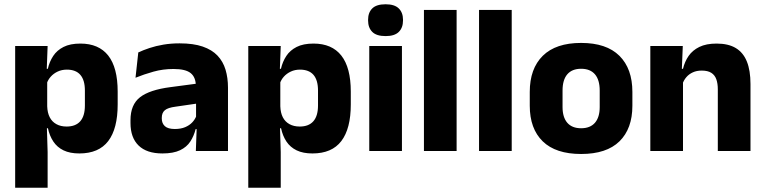

<svg xmlns="http://www.w3.org/2000/svg" viewBox="-20 -707 3580 899"><path d="M351.5 11.5Q307.5 11.5 277.5 -3Q247.5 -17.5 229.8 -44.2Q212 -71 204.5 -106.5H165L201 -209.5Q202 -179 212.8 -158Q223.5 -137 243.8 -125.8Q264 -114.5 292 -114.5Q334 -114.5 355.8 -139.2Q377.5 -164 377.5 -213V-283Q377.5 -332 356.2 -356.5Q335 -381 293 -381Q269.5 -381 250.2 -372Q231 -363 217.8 -348.2Q204.5 -333.5 198.5 -314.5L163.5 -385H204Q211.5 -418 229 -444.8Q246.5 -471.5 277.5 -487.2Q308.5 -503 356.5 -503Q442.5 -503 486.8 -446.8Q531 -390.5 531 -278V-218Q531 -104.5 486.8 -46.5Q442.5 11.5 351.5 11.5ZM203 172H51V-491.5H203L198 -359L201 -341.5V-152.5L199 -126.5L203 5Z M1047.5 0H897L901.5 -123L898 -130.5V-284L897 -304Q897 -345 873 -364.5Q849 -384 792.5 -384Q743 -384 698.5 -371.5Q654 -359 614.5 -343L627.5 -461.5Q651 -472.5 680.2 -482.2Q709.5 -492 745 -498Q780.5 -504 821 -504Q885.5 -504 929 -489Q972.5 -474 998.5 -446.5Q1024.5 -419 1036 -380.8Q1047.5 -342.5 1047.5 -296.5ZM740.5 11.5Q667 11.5 629 -25.5Q591 -62.5 591 -131V-144.5Q591 -217 635.8 -251.8Q680.5 -286.5 778 -299L910 -316.5L919 -224.5L802 -207.5Q766.5 -203 752 -191Q737.5 -179 737.5 -155.5V-152Q737.5 -129.5 752 -116.2Q766.5 -103 798.5 -103Q826.5 -103 846.8 -111.5Q867 -120 880 -133.8Q893 -147.5 899.5 -164.5L921 -102.5H896Q888 -70.5 871.2 -44.5Q854.5 -18.5 823 -3.5Q791.5 11.5 740.5 11.5Z M1443 11.5Q1399 11.5 1369 -3Q1339 -17.5 1321.2 -44.2Q1303.5 -71 1296 -106.5H1256.5L1292.5 -209.5Q1293.5 -179 1304.2 -158Q1315 -137 1335.2 -125.8Q1355.5 -114.5 1383.5 -114.5Q1425.5 -114.5 1447.2 -139.2Q1469 -164 1469 -213V-283Q1469 -332 1447.8 -356.5Q1426.5 -381 1384.5 -381Q1361 -381 1341.8 -372Q1322.5 -363 1309.2 -348.2Q1296 -333.5 1290 -314.5L1255 -385H1295.5Q1303 -418 1320.5 -444.8Q1338 -471.5 1369 -487.2Q1400 -503 1448 -503Q1534 -503 1578.2 -446.8Q1622.5 -390.5 1622.5 -278V-218Q1622.5 -104.5 1578.2 -46.5Q1534 11.5 1443 11.5ZM1294.5 172H1142.5V-491.5H1294.5L1289.5 -359L1292.5 -341.5V-152.5L1290.5 -126.5L1294.5 5Z M1862 0H1709V-491.5H1862ZM1785.5 -538Q1742.5 -538 1723 -557.8Q1703.5 -577.5 1703.5 -611V-614.5Q1703.5 -648 1723 -667.5Q1742.5 -687 1785.5 -687Q1827.5 -687 1847.2 -667.5Q1867 -648 1867 -614.5V-611Q1867 -577 1847.2 -557.5Q1827.5 -538 1785.5 -538Z M2118 0H1965V-660.5H2118Z M2376 0H2223V-660.5H2376Z M2701 14Q2582 14 2521.2 -45.2Q2460.5 -104.5 2460.5 -212V-276.5Q2460.5 -385.5 2521.5 -445.8Q2582.5 -506 2701 -506Q2819.5 -506 2880.2 -445.8Q2941 -385.5 2941 -276.5V-212Q2941 -104.5 2880.5 -45.2Q2820 14 2701 14ZM2701 -106.5Q2743.5 -106.5 2765.8 -132.2Q2788 -158 2788 -205.5V-283Q2788 -333 2765.8 -359Q2743.5 -385 2701 -385Q2658.5 -385 2636.2 -359Q2614 -333 2614 -283V-205.5Q2614 -158 2636.2 -132.2Q2658.5 -106.5 2701 -106.5Z M3494 0H3341V-289Q3341 -316 3334 -335.8Q3327 -355.5 3310.5 -366Q3294 -376.5 3265.5 -376.5Q3242 -376.5 3224 -368.2Q3206 -360 3193.8 -345.8Q3181.5 -331.5 3175.5 -313.5L3152 -385H3178Q3186 -418.5 3204.2 -445Q3222.5 -471.5 3254.5 -487.2Q3286.5 -503 3335.5 -503Q3390.5 -503 3425.5 -481.8Q3460.5 -460.5 3477.2 -418.5Q3494 -376.5 3494 -313.5ZM3178 0H3025V-491.5H3177L3172 -368.5L3178 -354Z"/></svg>

Font: Anek Kannada Medium
Style: Bold
Weight: 700
Version: Version 1.003